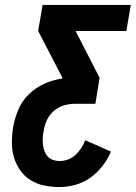

<svg xmlns="http://www.w3.org/2000/svg" viewBox="-20 -755 548 775"><path d="M220 0Q189 0 159 -6Q129 -12 104 -27.5Q79 -43 62 -67Q45 -91 36.5 -119.5Q28 -148 28 -179Q28 -210 33 -242Q39 -277 54 -312.5Q69 -348 97 -375Q125 -402 160 -417.5Q195 -433 232 -438V-441L134 -630L152 -735H508L490 -630H285L382 -441L365 -336H281Q259 -336 236.5 -329Q214 -322 196 -306Q178 -290 168.5 -268.5Q159 -247 156 -225Q153 -211 152.5 -197.5Q152 -184 153.5 -170.5Q155 -157 159.5 -145Q164 -133 172.5 -123.5Q181 -114 193.5 -109.5Q206 -105 220 -105Q237 -105 254 -111Q271 -117 284.5 -129.5Q298 -142 308 -157.5Q318 -173 324 -189L428 -143Q415 -113 394 -85.5Q373 -58 345 -38Q317 -18 284.5 -9Q252 0 220 0Z"/></svg>

Font: Iosevka SS04 Extrabold
Style: Italic
Weight: 800
Italic angle: -9°
Monospace: yes
Designer: Belleve Invis
Foundry: Belleve Invis
Version: Version 19.0.0; ttfautohint (v1.8.4)